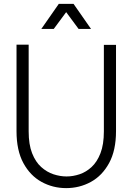

<svg xmlns="http://www.w3.org/2000/svg" viewBox="-20 -958 682 988"><path d="M320.5 10Q252 10 193.8 -22Q135.5 -54 100.2 -119Q65 -184 65 -283V-728H127.5V-282Q127.5 -214.5 145.2 -169.5Q163 -124.5 192 -98.5Q221 -72.5 255.2 -61.2Q289.5 -50 322.5 -50Q355.5 -50 389.2 -61.2Q423 -72.5 451.2 -98.5Q479.5 -124.5 497 -169.5Q514.5 -214.5 514.5 -282V-727H577V-283Q577 -184 541.5 -119Q506 -54 447.8 -22Q389.5 10 320.5 10ZM192.5 -809 282.5 -938H358.5L448.5 -809H384.5L320.5 -895.5L256.5 -809Z"/></svg>

Font: Spline Sans Light
Style: Regular
Weight: 300
Designer: Eben Sorkin, Mirko Velimirovic
Foundry: Sorkin Type
Version: Version 1.000; ttfautohint (v1.8.3)